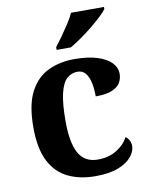

<svg xmlns="http://www.w3.org/2000/svg" viewBox="-87 -829 700 902"><g transform="rotate(-10 263.5 -378.0)"><path d="M295 10Q222 10 166 -16.5Q110 -43 78.5 -103.5Q47 -164 47 -266Q47 -374 79.5 -435.5Q112 -497 167.5 -523Q223 -549 292 -549Q357 -549 401 -535Q445 -521 467.5 -497.5Q490 -474 490 -444Q490 -423 479.5 -403.5Q469 -384 441 -371.5Q413 -359 361 -359Q361 -394 355 -423Q349 -452 335 -470Q321 -488 296 -488Q267 -488 245.5 -468.5Q224 -449 212.5 -401Q201 -353 201 -267Q201 -166 229 -115.5Q257 -65 320 -65Q372 -65 410 -88.5Q448 -112 465 -146Q477 -139 483 -126.5Q489 -114 489 -100Q489 -75 468.5 -49.5Q448 -24 405.5 -7Q363 10 295 10ZM218 -619Q233 -638 251.5 -664Q270 -690 287.5 -717Q305 -744 315 -766H472V-756Q463 -743 441.5 -723Q420 -703 393 -681Q366 -659 338 -639.5Q310 -620 286 -606H218Z"/></g></svg>

Font: Noto Naskh Arabic
Style: Bold
Weight: 700
Designer: Monotype Design Team, David Williams, Mohamad Dakak and Nizar Qandah
Foundry: Monotype Imaging Inc.
Version: Version 2.016